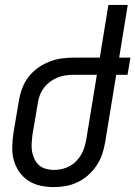

<svg xmlns="http://www.w3.org/2000/svg" viewBox="-20 -755 552 783"><path d="M200 8Q171 8 144 2Q117 -4 95 -18.5Q73 -33 58 -55Q43 -77 36 -103Q29 -129 30 -157.5Q31 -186 35 -214L57 -344Q61 -369 70 -393.5Q79 -418 95 -439.5Q111 -461 133 -477Q155 -493 180 -503Q205 -513 230 -516.5Q255 -520 280 -520H387L422 -735H501L466 -520H512L500 -450H454L409 -176Q405 -151 397 -127Q389 -103 374.5 -81Q360 -59 340.5 -41.5Q321 -24 297.5 -12.5Q274 -1 249 3.5Q224 8 200 8ZM200 -62Q216 -62 232 -65.5Q248 -69 263 -77Q278 -85 290.5 -97.5Q303 -110 311.5 -125Q320 -140 324.5 -155.5Q329 -171 332 -187L375 -450H280Q263 -450 246.5 -447.5Q230 -445 214 -438.5Q198 -432 183.5 -421Q169 -410 158.5 -396Q148 -382 142 -365.5Q136 -349 134 -333L112 -203Q110 -186 109 -169Q108 -152 111 -136Q114 -120 121 -105.5Q128 -91 139.5 -81Q151 -71 167 -66.5Q183 -62 200 -62Z"/></svg>

Font: Iosevka Fixed
Style: Italic
Weight: 400
Italic angle: -9°
Monospace: yes
Designer: Belleve Invis
Foundry: Belleve Invis
Version: Version 33.2.4